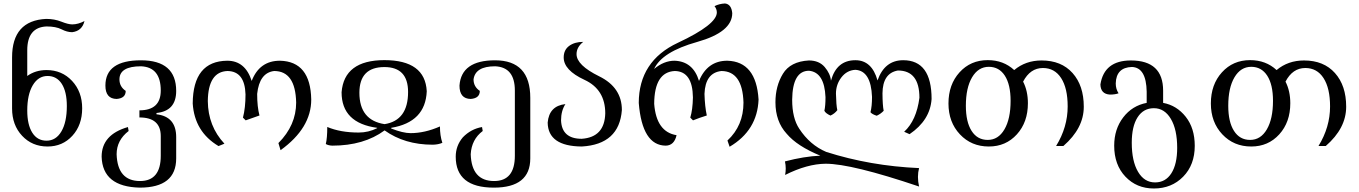

<svg xmlns="http://www.w3.org/2000/svg" viewBox="-20 -825 7741 1094"><path d="M245.1 -23.4Q298.8 -23.4 329.8 -76.2Q360.8 -128.9 360.8 -220.7Q360.8 -302.2 332 -347.2Q303.2 -392.1 251 -392.1Q198.2 -392.1 166.7 -339.1Q135.3 -286.1 135.3 -195.3Q135.3 -114.3 164.1 -68.8Q192.9 -23.4 245.1 -23.4ZM251 9.8Q163.1 9.8 106 -51.3Q48.8 -112.3 48.8 -207V-498Q48.8 -708 243.2 -717.3Q290 -717.3 329.3 -701.7Q368.7 -686 391.6 -686Q424.8 -686 461.4 -705.1Q447.8 -648.4 391.1 -641.6Q362.3 -641.6 330.6 -658Q298.8 -674.3 245.1 -674.3Q135.3 -669.4 135.3 -538.6V-392.1Q182.1 -425.8 245.1 -425.8Q333 -425.8 390.6 -364Q448.2 -302.2 448.2 -208Q448.2 -112.3 392.3 -51.3Q336.4 9.8 251 9.8Z M776.4 244.1Q564 239.3 559.1 67.9Q559.1 -58.1 709 -101.1L712.9 -78.6Q644.5 -25.9 644.5 53.7Q649.4 206.5 777.8 206.5Q896 206.5 896 62.5V-49.3Q896 -155.8 774.4 -155.8V-196.3Q896 -196.3 896 -309.1Q896 -442.4 783.7 -447.3Q660.6 -447.3 660.6 -372.6Q660.6 -331.1 696.3 -307.1Q696.3 -265.1 644.5 -261.2Q580.6 -262.2 580.6 -337.4Q580.6 -481.4 783.2 -481.4Q983.9 -481.4 983.9 -306.6Q983.9 -192.4 871.6 -181.2V-173.8Q983.9 -161.1 983.9 -43.9V77.6Q983.9 244.1 776.4 244.1Z M1578.6 30.8 1566.4 -9.8Q1667.5 -111.3 1667.5 -240.7Q1663.6 -420.4 1542 -420.4Q1458 -410.2 1445.3 -290Q1445.3 -215.8 1458.5 -167L1379.9 -139.2L1364.3 -154.8Q1378.9 -210.4 1378.9 -287.1Q1375 -418.9 1276.4 -420.4Q1166 -416.5 1164.1 -249Q1165.5 -106 1258.8 -6.3L1225.1 7.3Q1088.4 -74.2 1078.1 -235.4Q1079.6 -477.1 1274.9 -479Q1377.4 -479 1414.1 -363.8Q1458.5 -479 1575.2 -479Q1749.5 -475.1 1753.4 -257.8Q1753.4 -95.2 1578.6 30.8Z M1873 4.9Q1850.6 3.9 1836.4 -4.4Q1844.7 -38.1 1844.7 -101.6Q1919.4 -69.8 2023.9 -69.8Q2079.6 -69.8 2128.9 -94.7V-96.7Q1926.3 -124 1926.3 -299.3Q1940.9 -481.9 2169.9 -482.4Q2402.3 -482.4 2411.6 -305.2Q2404.3 -128.9 2209 -96.7V-92.8Q2276.4 -66.4 2319.3 -66.4Q2400.4 -66.4 2486.8 -104.5Q2486.8 -52.2 2500.5 -11.2Q2477.1 -1 2445.3 -0.5Q2285.2 -0.5 2171.4 -82Q2053.7 4.9 1873 4.9ZM2171.4 -117.7Q2305.2 -138.7 2305.2 -300.8Q2305.2 -442.9 2170.4 -442.9Q2027.8 -442.9 2027.8 -296.4Q2027.8 -139.6 2171.4 -117.7Z M2793.9 244.1Q2576.7 244.1 2576.7 67.9Q2576.7 5.4 2617.2 -42.5Q2663.6 -90.3 2726.6 -101.1L2730.5 -78.6Q2667 -30.8 2662.1 53.7Q2667 206.5 2795.4 206.5Q2913.6 206.5 2913.6 62.5V-309.1Q2913.6 -442.4 2801.3 -447.3Q2688 -447.3 2678.2 -372.6Q2678.2 -331.1 2713.9 -307.1Q2713.9 -265.1 2662.1 -261.2Q2598.1 -262.2 2598.1 -337.4Q2608.4 -481.4 2800.8 -481.4Q3001.5 -481.4 3001.5 -267.6V77.6Q3001.5 244.1 2793.9 244.1Z M3294.9 9.8Q3102.5 8.3 3100.6 -126.5Q3108.9 -221.7 3201.7 -231.9Q3176.8 -193.8 3176.8 -138.7Q3181.2 -34.2 3294.4 -34.2Q3425.3 -43 3428.7 -179.2Q3428.7 -315.4 3310.3 -370.1Q3191.9 -424.8 3191.9 -497.6Q3191.9 -540.5 3223.1 -563.5Q3254.4 -586.4 3303.2 -586.4Q3265.1 -556.2 3265.1 -516.6Q3265.1 -453.6 3394.3 -390.1Q3523.4 -326.7 3523.4 -198.2Q3508.8 -2.4 3294.9 9.8Z M4137.2 11.2 4125 -24.4Q4216.3 -108.9 4216.3 -240.7Q4210.9 -419.4 4090.8 -420.4Q3998.5 -410.6 3994.1 -290Q3996.1 -218.3 4007.3 -167Q3964.8 -153.8 3928.7 -139.2L3913.1 -154.8Q3926.8 -199.2 3928.2 -270Q3926.3 -418.5 3825.2 -420.4Q3708.5 -415 3707.5 -233.4Q3719.7 -73.2 3835 -54.7Q3821.8 3.9 3773.4 4.9Q3639.2 3.9 3619.6 -238.3Q3620.1 -477.1 3842.3 -581.1Q4064.5 -685.1 4064.5 -754.4Q4064 -774.4 4051.3 -790Q4078.1 -803.7 4110.8 -805.2Q4147.5 -801.3 4152.3 -750Q4152.3 -642.1 3952.1 -585.9Q3752 -529.8 3707 -432.1Q3762.7 -479 3823.7 -479Q3929.2 -475.1 3962.9 -363.8Q4010.7 -479 4124 -479Q4289.1 -474.6 4302.2 -257.8Q4295.4 -82 4137.2 11.2Z M5216.8 237.8Q4832.5 107.9 4684.6 107.9Q4578.6 108.9 4453.6 171.9Q4457 153.3 4457 135.3Q4457 114.7 4452.6 94.7Q4561.5 65.9 4654.3 62Q4522 7.8 4462.4 -63Q4398.4 -132.8 4398.4 -242.2Q4398.4 -334.5 4440.9 -404.5Q4483.4 -474.6 4588.9 -480.5Q4647 -480.5 4679 -443.1Q4710.9 -405.8 4714.8 -365.2Q4746.6 -481.9 4854 -481.9Q4947.8 -481.9 4980 -366.7Q5020.5 -481.9 5126.5 -481.9Q5288.1 -481.9 5288.1 -260.7Q5279.8 -140.1 5162.6 -60.5L5131.8 -74.2Q5202.1 -138.7 5218.8 -268.1Q5218.8 -423.3 5096.2 -423.3Q5009.3 -408.2 5008.3 -293Q5008.8 -224.1 5015.1 -193.8Q4999.5 -176.8 4975.6 -165.5Q4949.2 -173.8 4939.9 -185.5Q4948.7 -219.2 4948.7 -272.9Q4942.9 -421.9 4854 -427.2Q4805.7 -424.8 4774.4 -384.3Q4743.2 -343.8 4743.2 -291.5Q4744.6 -224.6 4751 -197.3Q4735.8 -177.2 4711.9 -166.5Q4684.1 -179.2 4677.2 -193.8Q4683.6 -221.7 4683.6 -271.5Q4677.7 -413.1 4589.8 -421.9Q4495.6 -421.9 4493.7 -256.8Q4493.7 -151.9 4534.2 -91.3Q4594.7 1 4687.5 40.5Q4938.5 120.6 5216.8 132.8Q5210.4 156.7 5210.4 183.1Q5210.4 209.5 5216.8 237.8Z M5607.9 -27.8Q5668 -27.8 5703.1 -87.6Q5738.3 -147.5 5738.3 -250.5Q5738.3 -342.8 5705.6 -393.6Q5672.9 -444.3 5614.3 -444.3Q5554.2 -444.3 5518.8 -384.5Q5483.4 -324.7 5483.4 -222.2Q5483.4 -130.4 5516.1 -79.1Q5548.8 -27.8 5607.9 -27.8ZM5614.3 9.8Q5514.6 9.8 5449.5 -59.6Q5384.3 -128.9 5384.3 -235.4Q5384.3 -343.3 5447.3 -412.8Q5510.3 -482.4 5607.9 -482.4Q5697.8 -482.4 5758.8 -425.8Q5824.2 -480.5 5915 -480.5Q6027.3 -480.5 6091.3 -408.9Q6155.3 -337.4 6155.3 -216.8Q6155.3 -94.2 6039.1 6.8H5997.6Q6063.5 -100.6 6063.5 -218.3Q6063.5 -322.3 6026.4 -379.9Q5989.3 -437.5 5922.4 -437.5Q5850.1 -437.5 5809.6 -359.9Q5836.9 -306.6 5836.9 -236.8Q5836.9 -128.9 5774.2 -59.6Q5711.4 9.8 5614.3 9.8Z M6561.5 214.4Q6621.1 214.4 6654.3 162.4Q6687.5 110.4 6687.5 17.6Q6687.5 -86.9 6651.4 -147.7Q6615.2 -208.5 6554.7 -208.5Q6495.1 -208.5 6461.9 -156.7Q6428.7 -105 6428.7 -11.7Q6428.7 93.3 6464.4 153.8Q6500 214.4 6561.5 214.4ZM6554.7 249Q6456.5 249 6392.6 181.6Q6328.6 114.3 6328.6 4.9Q6328.6 -88.9 6379.9 -156Q6431.2 -223.1 6513.7 -238.8V-302.7Q6511.2 -440.4 6429.7 -443.4Q6339.8 -440.9 6337.4 -349.6Q6337.4 -317.9 6353.5 -293.5Q6334.5 -286.1 6304.2 -286.1Q6251.5 -289.1 6250 -343.8Q6271.5 -480.5 6423.8 -480.5Q6607.4 -480.5 6607.4 -308.1V-238.8Q6684.6 -224.6 6736.1 -159.7Q6787.6 -94.7 6787.6 5.9Q6787.6 114.3 6721.7 181.6Q6655.8 249 6554.7 249Z M7103 -27.8Q7163.1 -27.8 7198.2 -87.6Q7233.4 -147.5 7233.4 -250.5Q7233.4 -342.8 7200.7 -393.6Q7168 -444.3 7109.4 -444.3Q7049.3 -444.3 7013.9 -384.5Q6978.5 -324.7 6978.5 -222.2Q6978.5 -130.4 7011.2 -79.1Q7043.9 -27.8 7103 -27.8ZM7109.4 9.8Q7009.8 9.8 6944.6 -59.6Q6879.4 -128.9 6879.4 -235.4Q6879.4 -343.3 6942.4 -412.8Q7005.4 -482.4 7103 -482.4Q7192.9 -482.4 7253.9 -425.8Q7319.3 -480.5 7410.2 -480.5Q7522.5 -480.5 7586.4 -408.9Q7650.4 -337.4 7650.4 -216.8Q7650.4 -94.2 7534.2 6.8H7492.7Q7558.6 -100.6 7558.6 -218.3Q7558.6 -322.3 7521.5 -379.9Q7484.4 -437.5 7417.5 -437.5Q7345.2 -437.5 7304.7 -359.9Q7332 -306.6 7332 -236.8Q7332 -128.9 7269.3 -59.6Q7206.5 9.8 7109.4 9.8Z"/></svg>

Font: Kelvinch
Style: Regular
Weight: 400
Designer: Paul James MIller
Foundry: High-Logic / Made with FontCreator
Version: Version 3.30 September 23, 2016